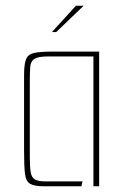

<svg xmlns="http://www.w3.org/2000/svg" viewBox="-20 -650 436 670"><path d="M133 0Q99 0 84.5 -9Q70 -18 67 -45Q64 -72 64 -125V-387Q64 -426 71 -443.5Q78 -461 100 -465.5Q122 -470 167 -470H326V0H306V-453H147Q113 -453 100 -444.5Q87 -436 85.5 -416.5Q84 -397 84 -362V-103Q84 -68 87 -49.5Q90 -31 101.5 -24Q113 -17 138 -17H268L264 0ZM161 -538 245 -630H272L176 -538Z"/></svg>

Font: Smooch Sans Thin Thin
Style: Regular
Weight: 250
Version: Version 1.010